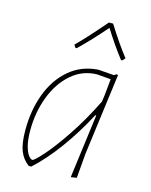

<svg xmlns="http://www.w3.org/2000/svg" viewBox="-103 -726 628 798"><g transform="rotate(15 211.0 -327.0)"><path d="M359 -456 313 -106 304 0 279 4 315 -271H311Q266 -186 214 -115Q162 -44 109 4H98Q71 -16 58.5 -48Q46 -80 46 -137Q46 -222 72.5 -293Q99 -364 150.5 -408Q202 -452 273 -457H277L342 -452L354 -459ZM323 -333 327 -362 334 -432 275 -437Q212 -436 164.5 -394.5Q117 -353 91.5 -285.5Q66 -218 66 -141Q66 -100 73 -74Q80 -48 89.5 -36Q99 -24 106 -24Q114 -24 149.5 -64Q185 -104 232 -174Q279 -244 323 -333ZM151 -532Q193 -573 266 -658H284Q333 -580 371 -532L360 -520H355Q316 -570 274 -637Q215 -569 164 -520H159Z"/></g></svg>

Font: Luna Sans Thin
Style: Italic
Weight: 250
Italic angle: -7°
Designer: Juan Pablo del Peral
Foundry: Huerta Tipografica
Version: Version 2.001; ttfautohint (v1.5)